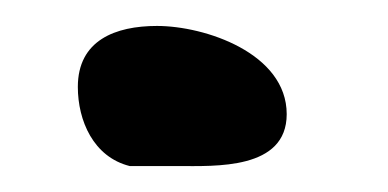

<svg xmlns="http://www.w3.org/2000/svg" viewBox="-20 -741 299 148"><path d="M40 -674C40 -648 52 -620 80 -613H117C146 -613 201 -610 201 -653C201 -700 138 -721 101 -721C69 -721 40 -710 40 -674Z"/></svg>

Font: Charger
Style: Overspray
Weight: 400
Designer: Jasper
Foundry: Cannot Into Space Fonts
Version: Version 0.980